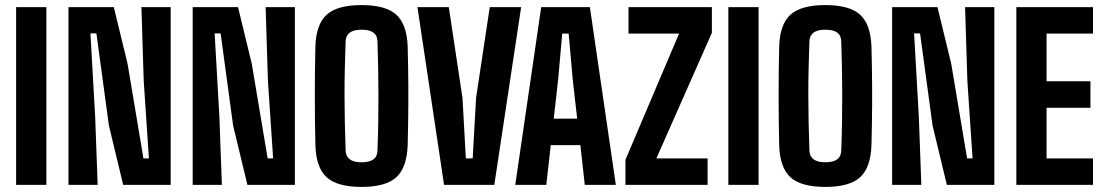

<svg xmlns="http://www.w3.org/2000/svg" viewBox="-20 -724 4326 752"><path d="M43.2 0V-696H161.6V0Z M248.2 0V-696H425.8L479.6 -474.5L541.8 -103.6H563.2L542.9 -406.8L533.9 -696H648.5V0H462.5L406.6 -232L357.6 -593.2H334.2L352.8 -265.9L362.5 0Z M734.7 0V-696H912.3L966.1 -474.5L1028.3 -103.6H1049.7L1029.4 -406.8L1020.4 -696H1135V0H949L893.1 -232L844.1 -593.2H820.7L839.3 -265.9L849 0Z M1396 8.1Q1300.9 8.1 1259.3 -29.8Q1217.8 -67.7 1215.3 -155.9Q1214.2 -204.8 1213.6 -253.5Q1213.1 -302.3 1213.1 -350.6Q1213.1 -399 1213.6 -446.6Q1214.2 -494.2 1215.3 -541Q1217.8 -628.6 1259.4 -666.4Q1301 -704.1 1396 -704.1Q1491.1 -704.1 1532.5 -666.2Q1573.8 -628.3 1576.8 -540.3Q1577.8 -503.1 1578.4 -465.3Q1579 -427.5 1579.3 -389.1Q1579.5 -350.6 1579.3 -311.9Q1579 -273.2 1578.4 -234.3Q1577.8 -195.4 1576.8 -156.6Q1573.9 -68.1 1532.5 -30Q1491.1 8.1 1396 8.1ZM1396 -88.4Q1426.9 -88.4 1442.4 -99.8Q1457.9 -111.1 1458.4 -134.7Q1460.7 -191.4 1461.4 -244.8Q1462.2 -298.2 1462.2 -350.4Q1462.2 -402.7 1461.2 -455.1Q1460.3 -507.6 1458.4 -562Q1457.9 -585.3 1442.4 -596.5Q1426.9 -607.7 1396 -607.7Q1365.9 -607.7 1350.3 -596.5Q1334.7 -585.3 1333.7 -562.8Q1331.7 -508 1330.5 -455.3Q1329.3 -402.7 1329.4 -350.4Q1329.5 -298.2 1330.6 -244.6Q1331.8 -191 1333.7 -133.9Q1334.7 -111.1 1350.3 -99.8Q1365.9 -88.4 1396 -88.4Z M1719.2 0 1615 -696H1737.8L1791.4 -340.5L1804.6 -103.7H1831.4L1844.6 -340.5L1898.2 -696H2021.1L1916.1 0Z M1998.1 0 2099.7 -696H2290.4L2392 0H2270.4L2253.1 -155.5H2137.1L2119.7 0ZM2148.8 -259.1H2240.6L2223.2 -412.5L2207.3 -592.4H2182.1L2166.1 -412.3Z M2429.7 0V-98.1L2639.6 -592.4H2441.6V-696H2768.2V-595.5L2550.9 -103.7H2751.5V0Z M2832.7 0V-696H2951.1V0Z M3212.5 8.1Q3117.4 8.1 3075.8 -29.8Q3034.3 -67.7 3031.8 -155.9Q3030.7 -204.8 3030.1 -253.5Q3029.6 -302.3 3029.6 -350.6Q3029.6 -399 3030.1 -446.6Q3030.7 -494.2 3031.8 -541Q3034.3 -628.6 3075.9 -666.4Q3117.5 -704.1 3212.5 -704.1Q3307.6 -704.1 3349 -666.2Q3390.3 -628.3 3393.3 -540.3Q3394.3 -503.1 3394.9 -465.3Q3395.5 -427.5 3395.8 -389.1Q3396 -350.6 3395.8 -311.9Q3395.5 -273.2 3394.9 -234.3Q3394.3 -195.4 3393.3 -156.6Q3390.4 -68.1 3349 -30Q3307.6 8.1 3212.5 8.1ZM3212.5 -88.4Q3243.4 -88.4 3258.9 -99.8Q3274.4 -111.1 3274.9 -134.7Q3277.2 -191.4 3277.9 -244.8Q3278.7 -298.2 3278.7 -350.4Q3278.7 -402.7 3277.7 -455.1Q3276.8 -507.6 3274.9 -562Q3274.4 -585.3 3258.9 -596.5Q3243.4 -607.7 3212.5 -607.7Q3182.4 -607.7 3166.8 -596.5Q3151.2 -585.3 3150.2 -562.8Q3148.2 -508 3147 -455.3Q3145.8 -402.7 3145.9 -350.4Q3146 -298.2 3147.1 -244.6Q3148.3 -191 3150.2 -133.9Q3151.2 -111.1 3166.8 -99.8Q3182.4 -88.4 3212.5 -88.4Z M3474.2 0V-696H3651.8L3705.6 -474.5L3767.8 -103.6H3789.2L3768.9 -406.8L3759.9 -696H3874.5V0H3688.5L3632.6 -232L3583.6 -593.2H3560.2L3578.8 -265.9L3588.5 0Z M3960.7 0V-696H4260.9V-592.4H4079.1V-405.6H4250.9V-301.9H4079.1V-103.7H4260.9V0Z"/></svg>

Font: Big Shoulders Display SC Thin
Style: Regular
Weight: 100
Designer: Patric King
Foundry: XO Type Co
Version: Version 2.002